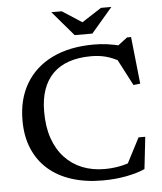

<svg xmlns="http://www.w3.org/2000/svg" viewBox="-59 -922 828 984"><g transform="rotate(-5 355.0 -430.0)"><path d="M444 -46.5Q482 -46.5 518 -53Q554 -59.5 591 -74L555.5 -46.5L631.5 -193H666L647.5 -28.5Q609 -11 551.8 0Q494.5 11 429.5 11Q341.5 11 270.5 -11.8Q199.5 -34.5 149.5 -78.5Q99.5 -122.5 72.8 -186.5Q46 -250.5 46.5 -332Q46.5 -440 93.8 -520Q141 -600 230.2 -643.5Q319.5 -687 445 -687Q479.5 -687 512.8 -682.5Q546 -678 589 -667.5L556.5 -662L617.5 -708.5H638L664 -466.5L629 -462.5L547.5 -619L577 -587Q535 -610.5 500.2 -619.5Q465.5 -628.5 425.5 -628.5Q359.5 -628.5 310 -611.2Q260.5 -594 227.5 -560.5Q194.5 -527 177.8 -478.5Q161 -430 161 -367.5Q160.5 -289 181.2 -229.2Q202 -169.5 240 -128.8Q278 -88 330 -67.2Q382 -46.5 444 -46.5ZM405.5 -800H387.5L497.5 -871H551L442 -743.5H351L242 -871H295.5Z"/></g></svg>

Font: Newsreader 16pt 16pt Medium
Style: Regular
Weight: 500
Version: Version 1.003